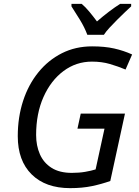

<svg xmlns="http://www.w3.org/2000/svg" viewBox="-20 -964 718 994"><path d="M343 10Q216 10 144 -61Q72 -132 72 -259Q72 -357 99.5 -441.5Q127 -526 178.5 -589.5Q230 -653 300.5 -688.5Q371 -724 457 -724Q522 -724 571 -713Q620 -702 664 -682L630 -604Q592 -620 549.5 -632.5Q507 -645 456 -645Q374 -645 308.5 -596Q243 -547 205 -461.5Q167 -376 167 -265Q167 -210 186.5 -165.5Q206 -121 247 -95Q288 -69 352 -69Q390 -69 421.5 -74.5Q453 -80 475 -87L521 -298H381L398 -376H627L551 -27Q506 -11 456 -0.5Q406 10 343 10ZM350 -944H403Q422 -928 442 -904Q462 -880 482 -853Q513 -880 544 -903.5Q575 -927 602 -944H659V-931Q647 -920 627.5 -901.5Q608 -883 587 -862Q566 -841 547 -820.5Q528 -800 518 -784H432Q418 -822 393.5 -862Q369 -902 350 -931Z"/></svg>

Font: BC Sans
Style: Italic
Weight: 400
Italic angle: -12°
Designer: Monotype Design Team
Designer: Province of B.C.
Foundry: Monotype Imaging Inc.
Version: Version 2.000;GOOG;noto-source:20170915:90ef993387c0